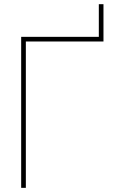

<svg xmlns="http://www.w3.org/2000/svg" viewBox="-20 -905 548 925"><path d="M478.5 -727.5V-705.1H104.5V0H82V-727.5H456.1V-884.8H478.5Z"/></svg>

Font: Inter Display Thin
Style: Regular
Weight: 100
Designer: Rasmus Andersson
Foundry: rsms
Version: Version 4.000;git-a52131595